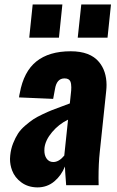

<svg xmlns="http://www.w3.org/2000/svg" viewBox="-20 -813 514 843"><path d="M321.3 -647.5 336.9 -793.5H467.3L452.1 -647.5ZM108.4 -647.5 123.5 -793.5H253.9L238.8 -647.5ZM213.9 -101.6Q238.8 -101.6 262.2 -129.9L278.8 -287.6Q238.3 -268.1 208.7 -232.9Q179.2 -197.8 175.3 -163.6Q174.8 -157.7 174.8 -152.3Q174.8 -131.8 183.6 -118.2Q194.3 -101.6 213.9 -101.6ZM144 9.8Q103 9.3 74 -12Q44.9 -33.2 33.2 -64.5Q23.9 -88.9 23.9 -115.2Q23.9 -123 24.9 -130.9Q27.8 -159.2 37.6 -183.8Q47.4 -208.5 59.1 -226.6Q70.8 -244.6 90.8 -261.7Q110.8 -278.8 126.2 -289.1Q141.6 -299.3 167.5 -311.5Q193.4 -323.7 207.8 -329.3Q222.2 -335 249.5 -345Q276.9 -355 286.6 -358.9L292.5 -415.5Q293 -423.3 293 -429.7Q293 -445.3 289.1 -455.1Q283.2 -468.8 263.2 -468.8Q228.5 -468.8 221.2 -420.9L213.4 -378.9L63.5 -385.3Q63.5 -386.7 64.9 -395Q66.4 -403.3 66.9 -404.3Q84 -498.5 139.6 -543.2Q195.3 -587.9 290.5 -587.9Q376 -587.9 415 -540.5Q447.3 -501.5 447.8 -440.4Q447.8 -427.7 446.3 -413.6L418 -145Q412.6 -95.2 412.6 -30.8Q412.6 -15.6 413.1 0H270.5Q265.1 -68.8 265.1 -82Q249.5 -42.5 218.3 -16.4Q187 9.8 144 9.8Z"/></svg>

Font: Oswald
Style: Bold
Weight: 700
Designer: Vernon Adams
Foundry: Vernon Adams
Version: 3.0; ttfautohint (v0.94.23-7a4d-dirty) -l 8 -r 50 -G 200 -x 